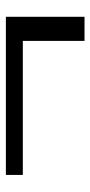

<svg xmlns="http://www.w3.org/2000/svg" viewBox="157 -534 314 669"><g transform="rotate(-90 314.5 -200.0)"><path d="M506 -63V-278H39V-337H590V-63Z"/></g></svg>

Font: Smooch Sans Thin SemiBold
Style: Regular
Weight: 600
Version: Version 1.010